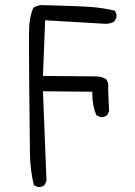

<svg xmlns="http://www.w3.org/2000/svg" viewBox="-20 -761 540 770"><path d="M134.8 -10.7Q148.9 -10.7 158.2 -18.6L166.5 -34.7Q164.6 -97.2 161.6 -159.2Q158.7 -221.2 152.3 -395L350.1 -393.1V-385.7Q350.1 -337.9 366.2 -299.3L381.8 -291.5Q383.8 -291 387.9 -291Q392.1 -291 397.9 -292.7Q403.8 -294.4 409.2 -298.8L417.5 -314.9L413.6 -405.8Q414.6 -411.6 414.6 -415Q414.6 -418.5 414.1 -422.6Q413.6 -426.8 411.6 -432.4Q409.7 -438 406.2 -442.9Q388.7 -454.6 364.3 -454.6L152.3 -456.5L161.1 -679.7L403.3 -665.5Q423.3 -665.5 438.5 -674.8L446.8 -691.4Q447.3 -693.4 447.3 -695.3Q447.3 -709 439.9 -718.3Q395 -729 346.2 -732.9Q297.4 -736.8 145 -740.7Q128.4 -738.8 113.3 -729.5Q99.1 -694.3 97.2 -655.8Q96.2 -635.7 96.2 -575.2Q96.2 -514.6 97.2 -414.6L100.1 -145Q101.1 -79.1 115.7 -18.6L130.9 -11.2Q132.8 -10.7 134.8 -10.7Z"/></svg>

Font: Bakudai
Style: ExtraLight
Weight: 200
Version: Version 1.48